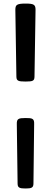

<svg xmlns="http://www.w3.org/2000/svg" viewBox="-20 -862 288 1087"><path d="M124.5 -400.4Q108.9 -400.4 99.1 -401.4Q89.4 -402.3 83.5 -405.3Q77.6 -408.2 75.2 -413.8Q72.8 -419.4 72.8 -428.7L66.9 -806.2Q66.9 -816.4 68.8 -823.5Q70.8 -830.6 76.9 -834.5Q83 -838.4 94.2 -840.1Q105.5 -841.8 124 -841.8Q142.6 -841.8 153.8 -840.3Q165 -838.9 171.1 -834.7Q177.2 -830.6 179.2 -823.7Q181.2 -816.9 181.2 -806.6L175.3 -428.7Q175.3 -419.4 173.1 -413.8Q170.9 -408.2 165.3 -405.3Q159.7 -402.3 149.7 -401.4Q139.6 -400.4 124.5 -400.4ZM75.2 -158.2Q74.7 -169.9 76.7 -177Q78.6 -184.1 84.2 -187.7Q89.8 -191.4 99.4 -192.6Q108.9 -193.8 124 -193.8Q139.2 -193.8 148.9 -192.9Q158.7 -191.9 164.3 -188.2Q169.9 -184.6 171.9 -177.5Q173.8 -170.4 173.3 -158.7L169.4 176.8Q169.4 186 167 191.7Q164.6 197.3 159.2 200.2Q153.8 203.1 145.3 204.1Q136.7 205.1 124.5 205.1Q111.8 205.1 103.5 204.1Q95.2 203.1 89.8 200.2Q84.5 197.3 82 191.9Q79.6 186.5 79.6 177.2Z"/></svg>

Font: Denk One
Style: Regular
Weight: 400
Designer: Irina Smirnova
Foundry: Irina Smirnova
Version: Version 1.002